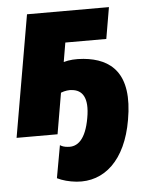

<svg xmlns="http://www.w3.org/2000/svg" viewBox="-52 -564 646 817"><g transform="rotate(-5 270.5 -155.5)"><path d="M4 0H179L209 -175C226 -182 246 -184 257 -182C299 -178 327 -146 311 -58C295 33 259 62 217 57C204 56 194 53 185 47L160 186C182 197 211 205 242 208C360 219 454 135 483 -35C518 -232 434 -299 317 -310C283 -313 256 -311 232 -304L246 -386H421L444 -520H94Z"/></g></svg>

Font: Fixel Text 20240404 ExtraBold
Style: Italic
Weight: 800
Width: 4
Italic angle: -10°
Designer: AlfaBravo + MacPaw
Foundry: Kyrylo Tkachov, Marchela Mozhyna, Serhii Makarenko, Maria Weinstein, Zakhar Kryvoshyya
Version: Version 1.211;Glyphs 3.2 (3225)